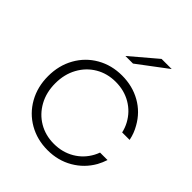

<svg xmlns="http://www.w3.org/2000/svg" viewBox="-205 -843 964 964"><g transform="rotate(45 277.5 -360.5)"><path d="M499 -324Q493 -351 480 -375Q453 -425 405 -453Q357 -481 297 -481Q237 -481 189.5 -453Q142 -425 114.5 -375Q87 -325 87 -261Q87 -197 114.5 -147Q142 -97 189.5 -69Q237 -41 297 -41Q357 -41 405 -69Q453 -97 480 -147Q487 -160 492 -174H545Q537 -149 524 -125Q490 -65 430.5 -30.5Q371 4 297 4Q223 4 163.5 -30Q104 -64 70 -124.5Q36 -185 36 -261Q36 -337 70 -397.5Q104 -458 163.5 -492Q223 -526 297 -526Q371 -526 430.5 -492.5Q490 -459 524 -398Q544 -364 552 -324ZM378 -725H450L293 -607H239Z"/></g></svg>

Font: Hilab Light
Style: Regular
Weight: 300
Designer: Cristianderson Lima
Foundry: Cristianderson
Version: Version 1.0